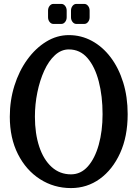

<svg xmlns="http://www.w3.org/2000/svg" viewBox="-20 -949 701 979"><path d="M631 -367Q631 -253 592.5 -168.5Q554 -84 489 -37Q424 10 342 10Q255 10 184 -35.5Q113 -81 71.5 -163Q30 -245 30 -354Q30 -437 53.5 -512Q77 -587 119 -645Q161 -703 215.5 -736.5Q270 -770 331 -770Q394 -770 448.5 -740.5Q503 -711 544 -657Q585 -603 608 -529Q631 -455 631 -367ZM503 -367Q503 -459 483.5 -534Q464 -609 426 -653Q388 -697 331 -697Q292 -697 260 -667.5Q228 -638 205.5 -588.5Q183 -539 170.5 -478Q158 -417 158 -354Q158 -268 180 -201.5Q202 -135 243.5 -97.5Q285 -60 342 -60Q392 -60 428 -100.5Q464 -141 483.5 -211Q503 -281 503 -367ZM225 -895Q225 -909 233 -919Q241 -929 252 -929H293Q304 -929 312 -919Q320 -909 320 -895V-861Q320 -847 312 -837Q304 -827 293 -827H252Q241 -827 233 -837Q225 -847 225 -861ZM342 -895Q342 -909 350 -919Q358 -929 369 -929H410Q421 -929 429 -919Q437 -909 437 -895V-861Q437 -847 429 -837Q421 -827 410 -827H369Q358 -827 350 -837Q342 -847 342 -861Z"/></svg>

Font: Yusei Magic
Style: Regular
Weight: 400
Designer: Tanukizamurai
Foundry: Yusei Magic Project
Version: Version 1.200